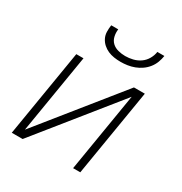

<svg xmlns="http://www.w3.org/2000/svg" viewBox="-172 -868 944 995"><g transform="rotate(30 300.0 -370.0)"><path d="M39 0 125 -520H168L90 -48L470 -520H535L449 0H406L484 -472L104 0ZM343 -600Q323 -600 303.5 -603Q284 -606 267 -613.5Q250 -621 236 -633.5Q222 -646 213.5 -663Q205 -680 204.5 -700Q204 -720 207 -740H249Q246 -718 251 -697Q256 -676 270.5 -662.5Q285 -649 306 -643.5Q327 -638 349 -638Q371 -638 394 -643.5Q417 -649 436.5 -662.5Q456 -676 468 -697Q480 -718 483 -740H525Q522 -720 514.5 -700Q507 -680 493.5 -663Q480 -646 462 -633.5Q444 -621 424 -613.5Q404 -606 383.5 -603Q363 -600 343 -600Z"/></g></svg>

Font: Iosevka Aile XLt Obl
Style: Regular
Weight: 200
Italic angle: -9°
Designer: Belleve Invis
Foundry: Belleve Invis
Version: Version 31.1.0; ttfautohint (v1.8.4)